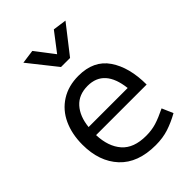

<svg xmlns="http://www.w3.org/2000/svg" viewBox="-223 -839 945 945"><g transform="rotate(-45 249.5 -366.0)"><path d="M259 -498Q189 -498 137.5 -465.5Q86 -433 59.5 -375.5Q33 -318 33 -244Q33 -127 98 -57Q163 13 287 13Q337 13 378 -0.5Q419 -14 460 -37L435 -95Q390 -73 357.5 -63Q325 -53 286 -53Q200 -53 158.5 -100.5Q117 -148 114 -230H466Q466 -350 415.5 -424Q365 -498 259 -498ZM256 -431Q371 -431 388 -284H116Q123 -352 158.5 -391.5Q194 -431 256 -431ZM113 -735 229 -589H292L406 -735L335 -745L260 -647L185 -745Z"/></g></svg>

Font: Catamaran
Style: Regular
Weight: 400
Designer: Pria Ravichandran
Version: Version 1.000;PS 001.000;hotconv 1.0.70;makeotf.lib2.5.58329